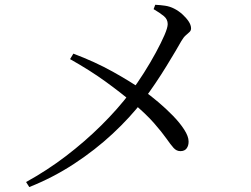

<svg xmlns="http://www.w3.org/2000/svg" viewBox="-20 -761 1040 795"><path d="M88 -7.3Q175.2 -55.3 253.2 -114.9Q331.3 -174.5 399.1 -241.6Q467 -308.7 520.5 -379.1Q548.6 -416.2 575.6 -458.9Q602.7 -501.6 625 -542.8Q647.3 -584 660.9 -615.3Q674.4 -646.6 674.4 -661.2Q674.4 -680.9 658.9 -694Q643.4 -707.1 616 -723.1L622.8 -741.2Q644.1 -740.2 663.8 -737.3Q683.6 -734.3 701.1 -725.3Q719.3 -716.1 735.1 -701.9Q750.8 -687.7 761 -672.5Q771.1 -657.3 771.1 -643.5Q771.1 -634.5 764.7 -628.5Q758.2 -622.4 749.1 -614.6Q740 -606.8 730.6 -590.6Q722.7 -576.5 706.6 -549.1Q690.5 -521.7 668.9 -486.7Q647.4 -451.6 622.5 -414.7Q597.6 -377.7 572 -344Q518.8 -274.6 446.4 -207.2Q374 -139.8 286.8 -82.7Q199.5 -25.5 101.2 13.5ZM726.9 -135.2Q710.8 -135.2 698.7 -148.6Q686.6 -162.1 668.6 -187.9Q650.5 -213.7 617.6 -251.4Q584.7 -289.1 527.9 -336.8Q482.7 -375.5 418.1 -422.4Q353.5 -469.3 270.1 -516.2L283.8 -538.9Q373.8 -504.9 446.6 -464.4Q519.4 -423.8 574.6 -385.7Q603 -365.7 635.4 -338.3Q667.8 -310.9 696.3 -281.6Q724.8 -252.3 742.7 -224.4Q760.7 -196.5 760.9 -175.5Q761.3 -158.6 753 -146.9Q744.7 -135.2 726.9 -135.2Z"/></svg>

Font: Noto Serif HK ExtraLight
Style: Regular
Weight: 200
Designer: Ryoko NISHIZUKA 西塚涼子 (kana & ideographs); Frank Grießhammer (Latin, Greek & Cyrillic); Wenlong ZHANG 张文龙 (bopomofo); San
Foundry: Adobe
Version: Version 2.002-H1;hotconv 1.1.0;makeotfexe 2.6.0